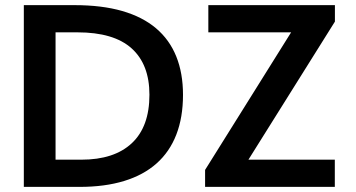

<svg xmlns="http://www.w3.org/2000/svg" viewBox="-20 -731 1394 751"><path d="M782.2 0V-66.4L1118.7 -604.5H794.9V-710.9H1290V-646.5L951.7 -106.4H1289.6V0ZM73.2 0V-710.9H271.5Q378.4 -710.9 458 -688Q537.6 -665 590.3 -620.4Q643.1 -575.7 669.4 -510.3Q695.8 -444.8 695.8 -359.9Q695.8 -272 669.7 -204.6Q643.6 -137.2 592.5 -91.8Q541.5 -46.4 465.8 -23.2Q390.1 0 291.5 0ZM197.3 -106.4H297.9Q426.8 -106.4 495.6 -170.9Q564.5 -235.4 564.5 -360.4Q564.5 -479 494.9 -541.7Q425.3 -604.5 282.7 -604.5H197.3Z"/></svg>

Font: Ride
Style: Bold
Weight: 700
Version: Version 3.000